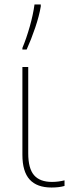

<svg xmlns="http://www.w3.org/2000/svg" viewBox="-20 -827 324 857"><path d="M106 -143Q106 -75 132 -45Q158 -15 212 -15Q240 -15 268 -22V3Q244 10 210 10Q145 10 112.5 -25.5Q80 -61 80 -136V-528H106ZM80 -613Q98 -656 113 -709Q128 -762 134 -807H162V-798Q155 -756 137 -703Q119 -650 99 -606H80Z"/></svg>

Font: Noto Sans UI Thin
Style: Regular
Weight: 250
Designer: Monotype Design Team
Foundry: Monotype Imaging Inc.
Version: Version 1.001